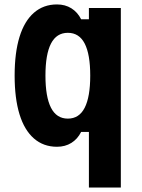

<svg xmlns="http://www.w3.org/2000/svg" viewBox="-20 -646 640 866"><path d="M381 200V-51H346Q330 -19 302 -1.5Q274 16 237 16Q176 16 133 -21.5Q90 -59 68 -130.5Q46 -202 46 -305Q46 -408 68 -479.5Q90 -551 133 -588.5Q176 -626 237 -626Q274 -626 302 -608.5Q330 -591 346 -559H381V-610H525V200ZM286 -111Q337 -111 362 -160Q387 -209 387 -305Q387 -401 362 -449.5Q337 -498 286 -498Q235 -498 210 -449.5Q185 -401 185 -305Q185 -209 210 -160Q235 -111 286 -111Z"/></svg>

Font: Martian Mono Condensed SemiBold
Style: Regular
Weight: 600
Width: 3
Designer: Roman Shamin
Foundry: Evil Martians
Version: Version 1.000